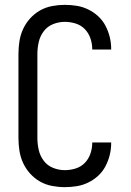

<svg xmlns="http://www.w3.org/2000/svg" viewBox="-20 -763 540 791"><path d="M247 8Q221 8 194.5 3Q168 -2 145 -15Q122 -28 104 -48Q86 -68 75 -92Q64 -116 60 -142.5Q56 -169 56 -195V-540Q56 -566 60 -592.5Q64 -619 75 -643Q86 -667 104 -687Q122 -707 145 -720Q168 -733 194.5 -738Q221 -743 247 -743Q272 -743 296.5 -739Q321 -735 343.5 -724Q366 -713 384.5 -696Q403 -679 414.5 -657Q426 -635 432 -611Q438 -587 438 -562V-559H360V-561Q360 -583 352.5 -605Q345 -627 329.5 -643Q314 -659 292 -666Q270 -673 247 -673Q222 -673 198.5 -663.5Q175 -654 160 -634Q145 -614 139.5 -589.5Q134 -565 134 -540V-195Q134 -170 139.5 -145.5Q145 -121 160 -101Q175 -81 198.5 -71.5Q222 -62 247 -62Q270 -62 292 -69Q314 -76 329.5 -92Q345 -108 352.5 -130Q360 -152 360 -174V-176H438V-173Q438 -148 432 -124Q426 -100 414.5 -78Q403 -56 384.5 -39Q366 -22 343.5 -11Q321 0 296.5 4Q272 8 247 8Z"/></svg>

Font: Iosevka Curly
Style: Regular
Weight: 400
Monospace: yes
Designer: Belleve Invis
Foundry: Belleve Invis
Version: Version 22.1.2; ttfautohint (v1.8.4)